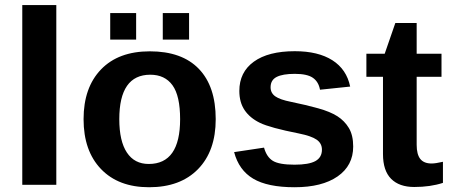

<svg xmlns="http://www.w3.org/2000/svg" viewBox="-20 -745 1818 774"><path d="M69.8 0V-724.6H207V0Z M849.6 -264.6Q849.6 -136.2 778.3 -63.2Q707 9.8 581.1 9.8Q457.5 9.8 387.2 -63.5Q316.9 -136.7 316.9 -264.6Q316.9 -392.1 387.2 -465.1Q457.5 -538.1 584 -538.1Q713.4 -538.1 781.5 -467.5Q849.6 -397 849.6 -264.6ZM706.1 -264.6Q706.1 -358.9 675.3 -401.4Q644.5 -443.8 585.9 -443.8Q460.9 -443.8 460.9 -264.6Q460.9 -176.3 491.5 -130.1Q522 -84 579.6 -84Q706.1 -84 706.1 -264.6ZM636.2 -585.4V-692.4H742.2V-585.4ZM424.3 -585.4V-692.4H528.8V-585.4Z M1403.8 -154.3Q1403.8 -77.6 1341.1 -33.9Q1278.3 9.8 1167.5 9.8Q1058.6 9.8 1000.7 -24.7Q942.9 -59.1 923.8 -131.8L1044.4 -149.9Q1054.7 -112.3 1079.8 -96.7Q1105 -81.1 1167.5 -81.1Q1225.1 -81.1 1251.5 -95.7Q1277.8 -110.4 1277.8 -141.6Q1277.8 -167 1256.6 -181.9Q1235.4 -196.8 1184.6 -207Q1068.4 -230 1027.8 -249.8Q987.3 -269.5 966.1 -301Q944.8 -332.5 944.8 -378.4Q944.8 -454.1 1003.2 -496.3Q1061.5 -538.6 1168.5 -538.6Q1262.7 -538.6 1320.1 -502Q1377.4 -465.3 1391.6 -396L1270 -383.3Q1264.2 -415.5 1241.2 -431.4Q1218.3 -447.3 1168.5 -447.3Q1119.6 -447.3 1095.2 -434.8Q1070.8 -422.4 1070.8 -393.1Q1070.8 -370.1 1089.6 -356.7Q1108.4 -343.3 1152.8 -334.5Q1214.8 -321.8 1262.9 -308.3Q1311 -294.9 1340.1 -276.4Q1369.1 -257.8 1386.5 -228.8Q1403.8 -199.7 1403.8 -154.3Z M1649.9 8.8Q1589.4 8.8 1556.6 -24.2Q1523.9 -57.1 1523.9 -124V-435.5H1457V-528.3H1530.8L1573.7 -652.3H1659.7V-528.3H1759.8V-435.5H1659.7V-161.1Q1659.7 -122.6 1674.3 -104.2Q1689 -85.9 1719.7 -85.9Q1735.8 -85.9 1765.6 -92.8V-7.8Q1714.8 8.8 1649.9 8.8Z"/></svg>

Font: Liberation Sans
Style: Bold
Weight: 700
Designer: Steve Matteson
Foundry: Ascender Corporation
Version: Version 2.1.5